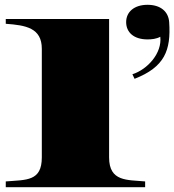

<svg xmlns="http://www.w3.org/2000/svg" viewBox="-20 -779 725 799"><path d="M4 -24V0H584V-24C510 -31 434 -22 434 -124V-700H4V-680C87 -674 154 -663 154 -576V-124C154 -24 90 -31 4 -24ZM531 -470 540 -451C665 -500 692 -569 684 -687C681 -731 648 -759 594 -759C538 -759 505 -729 505 -687C505 -645 536 -615 594 -615C611 -615 631 -617 647 -626C655 -558 594 -490 531 -470Z"/></svg>

Font: Sprat Extended Black
Style: Regular
Weight: 900
Width: 9
Designer: Ethan Nakache
Foundry: Collletttivo
Version: Version 2.000;Glyphs 3.2 (3217)